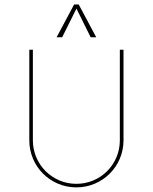

<svg xmlns="http://www.w3.org/2000/svg" viewBox="-20 -813 669 841"><path d="M228 -649.9H252.4L314.9 -775.4L377 -649.9H401.4L324.7 -793.5H304.7ZM314.5 7.8C428.7 7.8 521 -84 521 -198.2V-595.2H504.9V-198.2C504.9 -92.8 420.4 -7.8 314.5 -7.8C209 -7.8 124 -92.8 124 -198.2V-595.2H108.4V-198.2C108.4 -84 200.2 7.8 314.5 7.8Z"/></svg>

Font: Now Thin
Style: Regular
Weight: 100
Designer: Alfredo Marco Pradil
Foundry: Alfredo Marco Pradil
Version: Version 1.200;hotconv 1.0.109;makeotfexe 2.5.65596